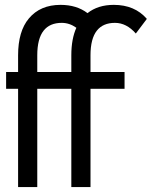

<svg xmlns="http://www.w3.org/2000/svg" viewBox="-20 -762 626 782"><path d="M53.7 0V-400.4H4.9V-468.8H53.7V-536.6Q53.7 -634.8 97.7 -687Q144 -742.2 226.6 -742.2Q292.5 -742.2 336.4 -708.5Q378.9 -742.2 443.4 -742.2Q528.8 -742.2 578.1 -685.1L533.2 -625.5Q495.1 -668.9 448.2 -668.9Q399.4 -668.9 374.5 -637.2Q348.6 -604.5 348.6 -536.6V-468.8H487.3V-400.4H348.6V0H270.5V-400.4H131.8V0ZM131.8 -468.8H270.5V-536.6Q270.5 -603.5 291 -648.9Q263.2 -668.9 231.4 -668.9Q182.6 -668.9 157.7 -637.2Q131.8 -604.5 131.8 -536.6Z"/></svg>

Font: Consola Mono
Style: Book
Weight: 400
Monospace: yes
Version: Version 2.001